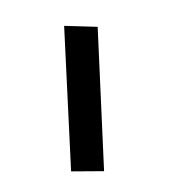

<svg xmlns="http://www.w3.org/2000/svg" viewBox="-210 -390 744 805"><g transform="rotate(-30 161.5 12.5)"><path d="M-60.1 249.5 219.7 -293.5 339.4 -219.7 60.1 317.9Z"/></g></svg>

Font: Pinar-DS4-FD ExtraBold
Style: Regular
Weight: 800
Designer: Amin Abedi
Version: Version 3.000